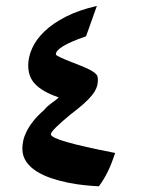

<svg xmlns="http://www.w3.org/2000/svg" viewBox="-20 -637 540 658"><path d="M274.9 -512.7Q220.2 -493.7 195.8 -478.5Q171.4 -463.4 171.4 -450.7Q171.4 -444.8 232.4 -421.4Q263.2 -409.7 279.8 -401.9Q296.4 -394 304.4 -387.5Q312.5 -380.9 314 -375.2Q315.4 -369.6 315.4 -362.3Q315.4 -348.1 310.3 -335.4Q305.2 -322.8 294.2 -309.3Q283.2 -295.9 266.4 -281Q249.5 -266.1 225.6 -247.6V-248Q154.3 -189.5 154.3 -176.8Q154.3 -166 208.3 -150.4Q262.2 -134.8 374.5 -112.8Q363.3 -77.6 349.9 -49.8Q336.4 -22 318.8 1.5Q298.3 0.5 271 -2.2Q243.7 -4.9 214.4 -10.7Q185.1 -16.6 157 -25.9Q128.9 -35.2 106.4 -49.1Q84 -63 70.3 -82.5Q56.6 -102.1 56.6 -127.9Q56.6 -139.6 59.6 -154.3Q62.5 -168.9 70.6 -185.5Q78.6 -202.1 93.5 -221.2Q108.4 -240.2 131.8 -260.7Q137.7 -268.1 143.8 -273.4Q149.9 -278.8 156 -283.2Q162.1 -287.6 168.5 -292.2Q174.8 -296.9 181.2 -303.2Q151.4 -313.5 131.3 -325.2Q111.3 -336.9 99.1 -350.3Q86.9 -363.8 81.8 -379.4Q76.7 -395 76.7 -413.1Q76.7 -441.4 90.1 -471.4Q103.5 -501.5 132.1 -529.1Q160.6 -556.6 205.3 -579.6Q250 -602.5 312 -616.7ZM184.1 -302.2Q184.1 -302.2 181.2 -303.2Z"/></svg>

Font: XB Kayhan
Style: Bold
Weight: 700
Designer: Behnam
Foundry: Irmug
Version: Version 7.300 2009